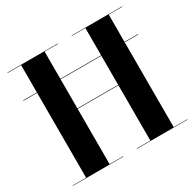

<svg xmlns="http://www.w3.org/2000/svg" viewBox="-162 -926 1117 1101"><g transform="rotate(-30 397.0 -375.0)"><path d="M16 -567H776.5V-564H16ZM17 -2.5H106.5V-747.5H17V-750H352V-747.5H262V-371.5H532V-747.5H442V-750H777V-747.5H686.5V-2.5H777V0H442V-2.5H532V-368.5H262V-2.5H352V0H17Z"/></g></svg>

Font: Bodoni* 72pt
Style: Bold
Weight: 700
Version: Version 2.3